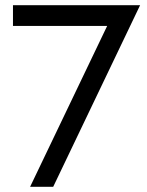

<svg xmlns="http://www.w3.org/2000/svg" viewBox="-20 -720 565 740"><path d="M30 -620H393L96 0H185L520 -700H30Z"/></svg>

Font: Jost
Style: Regular
Weight: 400
Version: Version 3.710